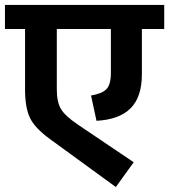

<svg xmlns="http://www.w3.org/2000/svg" viewBox="-40 -712 682 774"><path d="M622 -692V-595H532V-413Q532 -321 486.5 -275.5Q441 -230 349 -225L327 -327Q370 -334 388.5 -352Q407 -370 407 -419V-595H189V-351Q189 -301 205.5 -273Q222 -245 272 -211L499 -58L427 42L162 -151Q100 -196 80.5 -237.5Q61 -279 61 -351V-595H-20V-692Z"/></svg>

Font: FiraGO SemiBold
Style: Regular
Weight: 600
Designer: bBox Type
Foundry: bBox Type GmbH
Version: Version 1.001;PS 001.001;hotconv 1.0.88;makeotf.lib2.5.64775